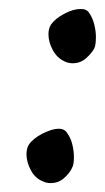

<svg xmlns="http://www.w3.org/2000/svg" viewBox="-20 -406 237 435"><path d="M77.1 4.9Q59.6 -2 49.8 -20.5Q40 -39.1 40 -56.6Q40 -70.3 45.9 -79.1Q49.8 -85 57.6 -91.3Q65.4 -97.7 74.7 -102.5Q84 -107.4 94.2 -110.8Q104.5 -114.3 113.3 -114.3Q127 -114.3 132.8 -103.5Q140.6 -92.8 144 -78.1Q147.5 -63.5 147.5 -49.8Q147.5 -42 146.5 -35.6Q145.5 -29.3 142.6 -24.4Q137.7 -13.7 125 -2.4Q112.3 8.8 94.7 8.8Q85 8.8 77.1 4.9ZM127 -266.6Q109.4 -274.4 99.6 -292.5Q89.8 -310.5 89.8 -328.1Q89.8 -341.8 95.7 -350.6Q104.5 -363.3 125 -374.5Q145.5 -385.7 163.1 -385.7Q176.8 -385.7 182.6 -376Q190.4 -364.3 193.8 -349.6Q197.3 -335 197.3 -322.3Q197.3 -303.7 193.4 -295.9Q187.5 -285.2 174.8 -273.9Q162.1 -262.7 144.5 -262.7Q134.8 -262.7 127 -266.6Z"/></svg>

Font: Miniver
Style: Regular
Weight: 400
Designer: Dathan Boardman
Foundry: Open Window
Version: Version 1.000